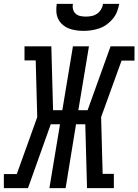

<svg xmlns="http://www.w3.org/2000/svg" viewBox="-54 -975 717 995"><path d="M-34 0V-73H33L139 -368L131 -662H73V-735H212L221 -404H269L324 -735H407L352 -404H400L519 -735H643V-661H576L470 -368L478 -74H536V0H397L388 -331H340L286 0H202L257 -331H209L91 0ZM379 -815Q359 -815 339 -818Q319 -821 301.5 -828Q284 -835 269.5 -848Q255 -861 247 -878Q239 -895 238 -915Q237 -935 240 -955H324Q321 -941 324.5 -927Q328 -913 338 -904Q348 -895 362 -892Q376 -889 391 -889Q406 -889 421 -892Q436 -895 449 -904Q462 -913 470 -926.5Q478 -940 480 -955H564Q560 -934 552.5 -914.5Q545 -895 531 -878Q517 -861 499 -848Q481 -835 460.5 -828Q440 -821 419.5 -818Q399 -815 379 -815Z"/></svg>

Font: Iosevka Slab Extended Oblique
Style: Regular
Weight: 400
Width: 7
Italic angle: -9°
Monospace: yes
Designer: Belleve Invis
Foundry: Belleve Invis
Version: Version 11.1.0; ttfautohint (v1.8.3)